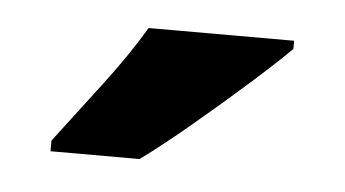

<svg xmlns="http://www.w3.org/2000/svg" viewBox="-28 -803 420 234"><g transform="rotate(5 182.0 -686.0)"><path d="M324 -756Q306 -738 274.5 -710Q243 -682 209 -653.5Q175 -625 149 -606H40V-619Q65 -652 95.5 -692Q126 -732 146 -766H324Z"/></g></svg>

Font: Noto Sans Tamil SemiCondensed ExtraBold
Style: Regular
Weight: 800
Width: 4
Designer: Jelle Bosma - Monotype Design Team
Foundry: Monotype Imaging Inc.
Version: Version 2.004; ttfautohint (v1.8.4.7-5d5b)